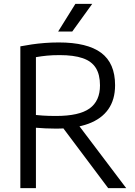

<svg xmlns="http://www.w3.org/2000/svg" viewBox="-20 -966 694 986"><path d="M84.5 0V-728Q113 -733.5 143.8 -738Q174.5 -742.5 209 -745.2Q243.5 -748 282 -748Q428 -748 499.5 -694.8Q571 -641.5 571 -528.5Q571 -454.5 536.2 -405Q501.5 -355.5 434 -330.5Q366.5 -305.5 267 -305.5Q236.5 -305.5 213 -306.8Q189.5 -308 164.5 -310V0ZM535.5 0 274.5 -348H365L628 0ZM267.5 -370.5Q386.5 -370.5 440 -409Q493.5 -447.5 493.5 -527.5Q493.5 -583 472 -617.2Q450.5 -651.5 404.8 -667.2Q359 -683 286.5 -683Q249 -683 221 -680.2Q193 -677.5 164.5 -672.5V-375.5Q184 -373.5 199.5 -372.5Q215 -371.5 231 -371Q247 -370.5 267.5 -370.5ZM278.5 -804 367 -946H453.5L351 -804Z"/></svg>

Font: Encode Sans SC Condensed Thin
Style: Regular
Weight: 400
Version: Version 3.002